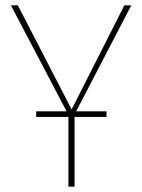

<svg xmlns="http://www.w3.org/2000/svg" viewBox="-20 -701 534 721"><path d="M266 -283H380V-262H260V0H237V-262H116V-283H230L21 -681H47L249 -290L447 -681H473Z"/></svg>

Font: FiraSans
Style: Regular
Weight: 150
Designer: Carrois Corporate & Edenspiekermann AG
Foundry: Carrois Corporate GbR & Edenspiekermann AG
Version: Version 3.106;PS 003.106;hotconv 1.0.70;makeotf.lib2.5.58329